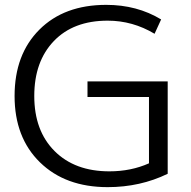

<svg xmlns="http://www.w3.org/2000/svg" viewBox="-20 -760 785 790"><path d="M423 -675Q282 -675 201.5 -591Q121 -507 121 -365Q121 -222 204.5 -138.5Q288 -55 430 -55Q519 -55 593 -88V-361H340V-425H670V-45Q557 10 423 10Q249 10 144.5 -92Q40 -194 40 -365Q40 -536 142 -638Q244 -740 417 -740Q544 -740 643 -680L616 -621Q526 -675 423 -675Z"/></svg>

Font: M PLUS 1p
Style: Regular
Weight: 400
Version: Version 1.062